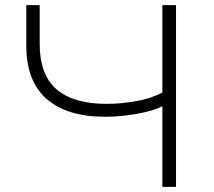

<svg xmlns="http://www.w3.org/2000/svg" viewBox="-20 -725 831 745"><path d="M610 0V-313Q585 -300 548 -291Q511 -282 469.5 -277Q428 -272 387 -272Q240 -272 161 -341Q82 -410 82 -549V-705H134V-555Q134 -434 200 -378Q266 -322 393 -322Q448 -322 506 -332Q564 -342 610 -366V-705H663V0Z"/></svg>

Font: Nunito Sans 7pt SemiExpanded ExtraLight
Style: Regular
Weight: 250
Width: 6
Designer: Vernon Adams
Foundry: Vernon Adams
Version: Version 3.101;gftools[0.9.27]